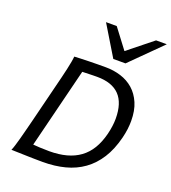

<svg xmlns="http://www.w3.org/2000/svg" viewBox="-171 -1101 1094 1230"><g transform="rotate(20 376.5 -486.0)"><path d="M168.5 -79.1Q185.5 -77.6 214.8 -75.9Q244.1 -74.2 279.3 -74.2Q343.8 -74.2 395.5 -88.1Q447.3 -102.1 486.3 -130.6Q525.4 -159.2 552 -203.1Q578.6 -247.1 593.8 -307.1Q608.4 -366.2 608.4 -415Q608.4 -522 557.6 -574.5Q506.8 -627 405.3 -627Q393.1 -627 379.4 -626.7Q365.7 -626.5 352.1 -626Q338.4 -625.5 325.9 -625.2Q313.5 -625 304.2 -624.5ZM175.3 -478.5Q184.1 -513.7 192.4 -547.1Q200.7 -580.6 207 -609.4Q213.4 -638.2 217.5 -661.1Q221.7 -684.1 222.7 -698.7Q238.8 -699.7 264.9 -700.7Q291 -701.7 320.8 -702.4Q350.6 -703.1 381.1 -703.4Q411.6 -703.6 436.5 -703.6Q490.2 -703.6 539.3 -688.2Q588.4 -672.9 625.5 -640.4Q662.6 -607.9 684.6 -556.9Q706.5 -505.9 706.5 -435.1Q706.5 -408.7 702.9 -379.2Q699.2 -349.6 690.9 -316.4Q669.4 -231 630.6 -169.9Q591.8 -108.9 537.6 -70.1Q483.4 -31.2 414.6 -13.2Q345.7 4.9 264.6 4.9Q252.9 4.9 237.3 4.6Q221.7 4.4 204.3 4.2Q187 3.9 168.7 3.4Q150.4 2.9 133.3 2.4Q92.3 1.5 48.8 0Q55.2 -14.2 62 -36.6Q68.8 -59.1 76.7 -87.6Q84.5 -116.2 92.8 -149.2Q101.1 -182.1 110.4 -217.8ZM411.6 -975.6 512.7 -841.8 679.7 -975.6H752.9L545.9 -770H462.9L338.4 -975.6Z"/></g></svg>

Font: Andika New Basic
Style: Italic
Weight: 400
Italic angle: -14°
Designer: Victor Gaultney, Annie Olsen, Julie Remington, Don Collingsworth, Eric Hays
Foundry: SIL International
Version: Version 5.500